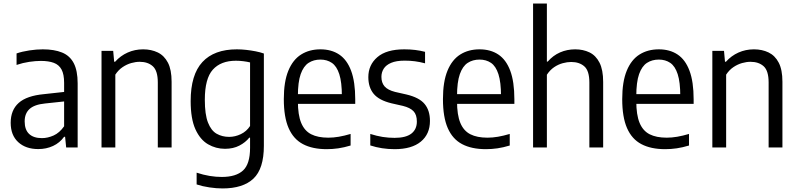

<svg xmlns="http://www.w3.org/2000/svg" viewBox="-20 -828 4478 1078"><path d="M195 9Q124.5 9 82.2 -30Q40 -69 40 -138.5Q40 -210 85 -250.2Q130 -290.5 227.5 -299.5L360 -314L369 -261.5L233 -247Q173 -241 145.8 -216Q118.5 -191 118.5 -146.5Q118.5 -99.5 143.5 -76Q168.5 -52.5 215.5 -52.5Q247.5 -52.5 280.8 -67.2Q314 -82 340 -119V-362.5Q340 -411 325.5 -437.8Q311 -464.5 282 -475.2Q253 -486 209.5 -486Q180.5 -486 144.5 -480.8Q108.5 -475.5 73 -463.5V-528Q105 -539 145 -545Q185 -551 220 -551Q284.5 -551 328.2 -533.2Q372 -515.5 394 -473.5Q416 -431.5 416 -359.5V0H351.5L345.5 -60H340Q315.5 -26 277.8 -8.5Q240 9 195 9Z M550 0V-542.5H615.5L621 -481.5H626.5Q656.5 -515 696.8 -533Q737 -551 783.5 -551Q829.5 -551 865.8 -533.5Q902 -516 922.8 -476.2Q943.5 -436.5 943.5 -369V0H866V-365Q866 -430.5 838.2 -455.8Q810.5 -481 764 -481Q742 -481 717 -474Q692 -467 668.5 -451.2Q645 -435.5 627.5 -409V0Z M1229.5 230Q1195.5 230 1156.2 224.2Q1117 218.5 1084 207.5V141.5Q1122 154 1157.2 159.8Q1192.5 165.5 1225 165.5Q1305 165.5 1344.5 129.2Q1384 93 1384 2V-55H1379.5Q1358.5 -28.5 1324 -10.5Q1289.5 7.5 1243 7.5Q1192 7.5 1148 -18Q1104 -43.5 1077.2 -102.2Q1050.5 -161 1050.5 -260.5Q1050.5 -408.5 1116.5 -479.8Q1182.5 -551 1310 -551Q1335 -551 1362 -548Q1389 -545 1414.8 -540Q1440.5 -535 1461.5 -527.5V-9.5Q1461.5 119.5 1403 174.8Q1344.5 230 1229.5 230ZM1266.5 -59.5Q1300 -59.5 1332 -74.8Q1364 -90 1384 -120.5V-477.5Q1368.5 -481.5 1347.2 -484.2Q1326 -487 1304.5 -487Q1220 -487 1175 -437Q1130 -387 1130 -268Q1130 -185 1147.8 -139.8Q1165.5 -94.5 1196.5 -77Q1227.5 -59.5 1266.5 -59.5Z M1814.5 9.5Q1734.5 9.5 1681 -18.8Q1627.5 -47 1600.5 -108.8Q1573.5 -170.5 1573.5 -271.5Q1573.5 -369.5 1599 -431.2Q1624.5 -493 1670.8 -522Q1717 -551 1779 -551Q1840.5 -551 1884.2 -522Q1928 -493 1951.2 -431Q1974.5 -369 1974.5 -270V-245H1621.5V-299.5H1915L1899.5 -288Q1899.5 -366.5 1885 -411.5Q1870.5 -456.5 1843.2 -475Q1816 -493.5 1779 -493.5Q1741 -493.5 1712.5 -475Q1684 -456.5 1668.2 -411.8Q1652.5 -367 1652.5 -288V-259.5Q1652.5 -183 1671 -138.2Q1689.5 -93.5 1727.2 -74.2Q1765 -55 1823.5 -55Q1851.5 -55 1882.2 -60.2Q1913 -65.5 1948.5 -76V-11Q1912 0 1879.5 4.8Q1847 9.5 1814.5 9.5Z M2196 9.5Q2159 9.5 2125 4.2Q2091 -1 2059 -11.5V-76Q2095 -64.5 2128.2 -59.2Q2161.5 -54 2195.5 -54Q2259 -54 2289.8 -78Q2320.5 -102 2320.5 -145.5Q2320.5 -184 2301.5 -203.8Q2282.5 -223.5 2242 -233.5L2178 -248Q2108 -265 2078 -301.2Q2048 -337.5 2048 -395Q2048 -463.5 2098.8 -507.2Q2149.5 -551 2250 -551Q2282.5 -551 2311.2 -547.5Q2340 -544 2366.5 -537V-472.5Q2336.5 -480.5 2309.5 -484Q2282.5 -487.5 2252 -487.5Q2205 -487.5 2176.2 -475.2Q2147.5 -463 2134.5 -442.5Q2121.5 -422 2121.5 -396.5Q2121.5 -363.5 2139.2 -343Q2157 -322.5 2198 -312L2262 -297.5Q2334 -280.5 2364 -244.2Q2394 -208 2394 -149Q2394 -75 2342.8 -32.8Q2291.5 9.5 2196 9.5Z M2708 9.5Q2628 9.5 2574.5 -18.8Q2521 -47 2494 -108.8Q2467 -170.5 2467 -271.5Q2467 -369.5 2492.5 -431.2Q2518 -493 2564.2 -522Q2610.5 -551 2672.5 -551Q2734 -551 2777.8 -522Q2821.5 -493 2844.8 -431Q2868 -369 2868 -270V-245H2515V-299.5H2808.5L2793 -288Q2793 -366.5 2778.5 -411.5Q2764 -456.5 2736.8 -475Q2709.5 -493.5 2672.5 -493.5Q2634.5 -493.5 2606 -475Q2577.5 -456.5 2561.8 -411.8Q2546 -367 2546 -288V-259.5Q2546 -183 2564.5 -138.2Q2583 -93.5 2620.8 -74.2Q2658.5 -55 2717 -55Q2745 -55 2775.8 -60.2Q2806.5 -65.5 2842 -76V-11Q2805.5 0 2773 4.8Q2740.5 9.5 2708 9.5Z M2973 0V-808H3050.5V-482H3055Q3085 -516.5 3124.5 -533.8Q3164 -551 3209.5 -551Q3254 -551 3289.8 -533.8Q3325.5 -516.5 3346 -476.2Q3366.5 -436 3366.5 -368V0H3289V-364.5Q3289 -430.5 3261 -455.2Q3233 -480 3187 -480Q3164.5 -480 3139.5 -473.2Q3114.5 -466.5 3091.2 -450.8Q3068 -435 3050.5 -408.5V0Z M3714.5 9.5Q3634.5 9.5 3581 -18.8Q3527.5 -47 3500.5 -108.8Q3473.5 -170.5 3473.5 -271.5Q3473.5 -369.5 3499 -431.2Q3524.5 -493 3570.8 -522Q3617 -551 3679 -551Q3740.5 -551 3784.2 -522Q3828 -493 3851.2 -431Q3874.5 -369 3874.5 -270V-245H3521.5V-299.5H3815L3799.5 -288Q3799.5 -366.5 3785 -411.5Q3770.5 -456.5 3743.2 -475Q3716 -493.5 3679 -493.5Q3641 -493.5 3612.5 -475Q3584 -456.5 3568.2 -411.8Q3552.5 -367 3552.5 -288V-259.5Q3552.5 -183 3571 -138.2Q3589.5 -93.5 3627.2 -74.2Q3665 -55 3723.5 -55Q3751.5 -55 3782.2 -60.2Q3813 -65.5 3848.5 -76V-11Q3812 0 3779.5 4.8Q3747 9.5 3714.5 9.5Z M3979.5 0V-542.5H4045L4050.5 -481.5H4056Q4086 -515 4126.2 -533Q4166.5 -551 4213 -551Q4259 -551 4295.2 -533.5Q4331.5 -516 4352.2 -476.2Q4373 -436.5 4373 -369V0H4295.5V-365Q4295.5 -430.5 4267.8 -455.8Q4240 -481 4193.5 -481Q4171.5 -481 4146.5 -474Q4121.5 -467 4098 -451.2Q4074.5 -435.5 4057 -409V0Z"/></svg>

Font: Encode Sans SemiCondensed
Style: Regular
Weight: 400
Width: 4
Designer: Multiple Designers
Foundry: Impallari Type
Version: Version 3.002